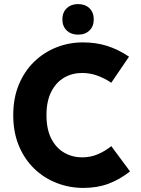

<svg xmlns="http://www.w3.org/2000/svg" viewBox="-20 -910 693 942"><path d="M45 -345Q45 -429 72.5 -495Q100 -561 147.5 -607Q195 -653 256.5 -677.5Q318 -702 387 -702Q452 -702 506.5 -684.5Q561 -667 613 -632L526 -504Q495 -525 459 -538.5Q423 -552 382 -552Q334 -552 294.5 -529Q255 -506 231.5 -460Q208 -414 208 -345Q208 -276 231.5 -230Q255 -184 295 -161Q335 -138 383 -138Q424 -138 459.5 -153Q495 -168 526 -193L618 -69Q567 -29 512 -8.5Q457 12 389 12Q320 12 257.5 -12.5Q195 -37 147.5 -83Q100 -129 72.5 -195Q45 -261 45 -345ZM286 -815Q286 -849 307.5 -869.5Q329 -890 363 -890Q398 -890 419 -869.5Q440 -849 440 -815Q440 -781 419 -760.5Q398 -740 363 -740Q329 -740 307.5 -760.5Q286 -781 286 -815Z"/></svg>

Font: Radio Canada
Style: Bold
Weight: 700
Designer: Charles Daoud, Etienne Aubert Bonn, Alexandre Saumier Demers, Jacques Le Bailly
Foundry: Radio-Canada
Version: Version 2.104; ttfautohint (v1.8.4.7-5d5b);gftools[0.9.28.de